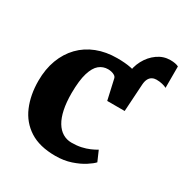

<svg xmlns="http://www.w3.org/2000/svg" viewBox="-164 -823 923 963"><g transform="rotate(30 298.0 -341.5)"><path d="M477 -358 429 -428.5 399 -525Q400.5 -569.5 421 -608Q441.5 -646.5 475 -670.2Q508.5 -694 548.5 -694Q579.5 -694 596.5 -685V-561Q587 -566.5 571.2 -570.2Q555.5 -574 537 -574Q524 -574 513 -568.2Q502 -562.5 495.2 -550Q488.5 -537.5 487 -518ZM287.5 11Q196 11 138.5 -26Q81 -63 53.8 -127.2Q26.5 -191.5 26.5 -273.5Q26.5 -341 47 -395.5Q67.5 -450 105.2 -489Q143 -528 195.8 -548.5Q248.5 -569 313 -569Q359.5 -569 391.5 -562.5Q423.5 -556 445.8 -548.8Q468 -541.5 484 -539L477 -358H376L350 -473.5Q348 -482.5 339.5 -488Q331 -493.5 320.2 -495.8Q309.5 -498 301 -498Q272 -498 250 -480Q228 -462 215 -419.5Q202 -377 201.5 -303Q201.5 -249.5 210 -209Q218.5 -168.5 234.8 -141.5Q251 -114.5 274 -100.8Q297 -87 325 -87Q356 -87 380.8 -92.5Q405.5 -98 425.8 -106.8Q446 -115.5 461.5 -125L487 -66.5Q475 -53 446.8 -34.8Q418.5 -16.5 377.8 -2.8Q337 11 287.5 11Z"/></g></svg>

Font: Merriweather 20pt Black
Style: Regular
Weight: 900
Version: Version 2.100